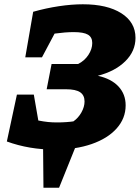

<svg xmlns="http://www.w3.org/2000/svg" viewBox="-20 -688 653 897"><path d="M12 -27 59 -246H138L159 -125Q185 -120 204.5 -118Q224 -116 247 -116Q268 -116 289.5 -117.5Q311 -119 323 -121Q346 -137 360.5 -163Q375 -189 375 -214Q375 -243 354.5 -257Q334 -271 288 -271H198L221 -389H345Q375 -404 393 -431.5Q411 -459 411 -487Q411 -514 391 -526Q371 -538 324 -538Q286 -538 235 -531L176 -420H98L135 -633Q195 -650 255 -659Q315 -668 367 -668Q481 -668 547 -626Q613 -584 613 -511Q613 -449 565.5 -402Q518 -355 437 -334Q500 -320 533.5 -284Q567 -248 567 -196Q567 -135 525 -88Q483 -41 408 -15Q333 11 236 11Q116 11 12 -27ZM183 189 181 -32H345L256 189Z"/></svg>

Font: Piazzolla ExtraBold
Style: Italic
Weight: 800
Italic angle: -11.3°
Designer: Juan Pablo del Peral
Foundry: Huerta Tipografica
Version: Version 1.330